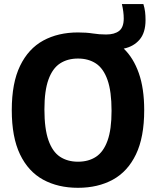

<svg xmlns="http://www.w3.org/2000/svg" viewBox="-20 -908 762 938"><path d="M361 9.5Q263.5 9.5 190.8 -30.2Q118 -70 77.8 -153.8Q37.5 -237.5 37.5 -370Q37.5 -502.5 78 -586.2Q118.5 -670 191.2 -709.8Q264 -749.5 361 -749.5Q402 -749.5 433.5 -744.5Q465 -739.5 498.5 -739.5Q539.5 -739.5 562 -757Q584.5 -774.5 584.5 -817.5Q584.5 -850 575.5 -888H680.5Q686.5 -869 688.8 -850.2Q691 -831.5 691 -810Q691 -748.5 662 -714.5Q633 -680.5 584.5 -670.5Q632 -625 658.2 -550.5Q684.5 -476 684.5 -370Q684.5 -237.5 644.2 -153.8Q604 -70 531.2 -30.2Q458.5 9.5 361 9.5ZM361 -118Q412.5 -118 449 -142Q485.5 -166 505.2 -220.5Q525 -275 525 -366.5Q525 -461.5 505.2 -517.5Q485.5 -573.5 448.8 -597.8Q412 -622 361 -622Q310 -622 273.2 -598Q236.5 -574 216.8 -519.5Q197 -465 197 -373.5Q197 -278.5 216.8 -222.5Q236.5 -166.5 273.2 -142.2Q310 -118 361 -118Z"/></svg>

Font: Encode Sans SmCnd
Style: Bold
Weight: 700
Width: 4
Designer: Multiple Designers
Foundry: Impallari Type
Version: Version 3.002; ttfautohint (v1.8.3) -l 8 -r 50 -G 200 -x 14 